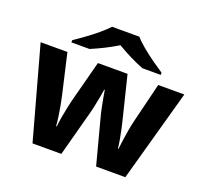

<svg xmlns="http://www.w3.org/2000/svg" viewBox="-128 -899 1118 1049"><g transform="rotate(20 431.5 -374.0)"><path d="M530.8 -0.5 463.4 -256.3Q456.5 -281.2 450.2 -311.5Q443.8 -341.8 439.2 -368.7Q434.6 -395.5 432.1 -410.2H428.7Q426.8 -395.5 421.9 -368.7Q417 -341.8 410.4 -310.5Q403.8 -279.3 396 -251.5L328.6 -0.5H161.1L13.7 -535.2H169.4L222.7 -303.7Q228.5 -279.3 234.1 -248.5Q239.7 -217.8 244.1 -187.3Q248.5 -156.7 250 -133.3H253.9Q255.9 -156.2 261.5 -188.2Q267.1 -220.2 273.2 -249.3Q279.3 -278.3 282.7 -291.5L346.7 -535.2H519L579.6 -289.6Q584.5 -270 590.6 -242.2Q596.7 -214.4 601.8 -185.5Q606.9 -156.7 609.4 -133.8H612.8Q615.2 -156.7 619.4 -187.3Q623.5 -217.8 629.2 -248.8Q634.8 -279.8 640.6 -303.7L697.3 -535.2H849.1L700.7 -0.5ZM351.6 -748H510.3Q528.8 -726.1 561.3 -699.2Q593.8 -672.4 629.2 -647.2Q664.6 -622.1 691.4 -604.5V-591.8H584.5Q507.3 -622.1 429.2 -668.9Q390.6 -645.5 353 -626.7Q315.4 -607.9 277.3 -591.8H171.9V-604.5Q198.7 -622.6 233.4 -647.7Q268.1 -672.9 300 -699.5Q332 -726.1 351.6 -748Z"/></g></svg>

Font: Lunasima
Style: Bold
Weight: 700
Designer: The DocRepair Project, Monotype Design Team
Foundry: Google
Version: Version 2.009